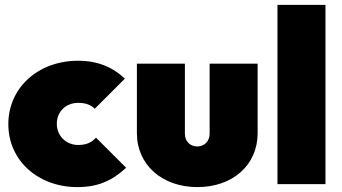

<svg xmlns="http://www.w3.org/2000/svg" viewBox="-20 -752 1396 784"><path d="M296 12C378 12 437 -13 495 -67L372 -190C355 -171 334 -160 299 -160C252 -160 212 -195 212 -247C212 -298 251 -332 299 -332C330 -332 350 -324 367 -308L490 -431C437 -480 376 -504 299 -504C137 -504 14 -395 14 -245C14 -96 136 12 296 12Z M786 12C930 12 1032 -78 1032 -208V-492H836V-206C836 -175 814 -154 786 -154C756 -154 735 -175 735 -206V-492H539V-208C539 -79 642 12 786 12Z M1113 0H1309V-732H1113Z"/></svg>

Font: MV Cash Black
Style: Regular
Weight: 900
Designer: Rodrigo Fuenzalida
Foundry: fragTYPE
Version: Version 1.100;Glyphs 3.1.2 (3151)